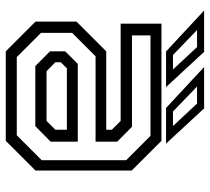

<svg xmlns="http://www.w3.org/2000/svg" viewBox="-51 -677 728 666"><g transform="rotate(90 313.0 -344.0)"><path d="M158 0 55 -103V-245.5L158 -348.5H430V-368L399.5 -398.5H62V-540H468.5L571.5 -437V-103L468.5 0ZM209.2 -102.5 158 -153.2V-206.2L201.5 -249.8H471.5V-155.8L417.8 -102.5ZM178 -38.2H449.2L535.8 -124.8V-417.5L451.2 -502H102.8V-437.8H419.8L471.5 -386.5V-311.5H175.5L94 -230.2V-122.2ZM227 -141.5H399.5L430 -172V-212H217L196 -191V-172ZM478 -556H354.5L212.5 -688H356ZM417.2 -580 339.2 -663.5H280.2L366.8 -580ZM282 -556H158.5L16.5 -688H160ZM221.2 -580 143.2 -663.5H84.2L170.8 -580Z"/></g></svg>

Font: Tourney Thin
Style: Regular
Weight: 100
Designer: Tyler Finck
Foundry: Etcetera Type Co
Version: Version 1.015